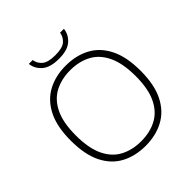

<svg xmlns="http://www.w3.org/2000/svg" viewBox="-244 -1104 1284 1284"><g transform="rotate(-45 398.0 -462.0)"><path d="M398 9Q300 9 225.5 -30.8Q151 -70.5 109.2 -154.2Q67.5 -238 67.5 -370Q67.5 -502 110 -585.8Q152.5 -669.5 227 -709.2Q301.5 -749 398 -749Q495.5 -749 570 -709.2Q644.5 -669.5 686.5 -585.8Q728.5 -502 728.5 -370Q728.5 -238 686 -154.2Q643.5 -70.5 568.8 -30.8Q494 9 398 9ZM398 -34Q481.5 -34 545 -67.5Q608.5 -101 644.2 -174.5Q680 -248 680 -368Q680 -489.5 644.2 -564Q608.5 -638.5 545 -672.2Q481.5 -706 398 -706Q314.5 -706 251 -672.5Q187.5 -639 151.8 -565.5Q116 -492 116 -372Q116 -250 151.5 -175.8Q187 -101.5 250.8 -67.8Q314.5 -34 398 -34ZM399 -812.5Q317 -812.5 277.2 -847.2Q237.5 -882 232 -931.5H268.5Q274.5 -894 303.2 -870.5Q332 -847 399 -847Q466 -847 493.8 -870.5Q521.5 -894 527.5 -931.5H564Q558.5 -881.5 519.5 -847Q480.5 -812.5 399 -812.5Z"/></g></svg>

Font: Encode Sans Exp XLt
Style: Regular
Weight: 200
Width: 7
Designer: Multiple Designers
Foundry: Impallari Type
Version: Version 3.002; ttfautohint (v1.8.3) -l 8 -r 50 -G 200 -x 14 